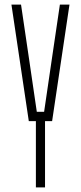

<svg xmlns="http://www.w3.org/2000/svg" viewBox="-20 -820 354 840"><path d="M137 0V-290H106L30 -800H72L108 -556L141 -331H173L206 -556L242 -800H284L208 -290H177V0Z"/></svg>

Font: Big Shoulders Text Thin Thin
Style: Regular
Weight: 250
Version: Version 2.002